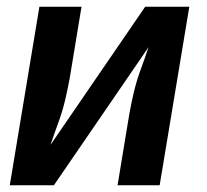

<svg xmlns="http://www.w3.org/2000/svg" viewBox="-20 -550 616 570"><path d="M9 0H140L421 -410Q410 -377 398 -344.5Q386 -312 378 -279Q370 -246 364 -212L329 0H454L542 -530H411L130 -120Q141 -153 153 -185.5Q165 -218 173 -251.5Q181 -285 187 -318L222 -530H97Z"/></svg>

Font: Iosevka Sparkle Oblique
Style: Bold
Weight: 700
Italic angle: -9°
Designer: Belleve Invis
Foundry: Belleve Invis
Version: Version 4.5.0; ttfautohint (v1.8.3)